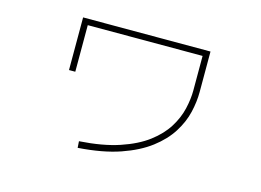

<svg xmlns="http://www.w3.org/2000/svg" viewBox="-81 -687 1162 856"><g transform="rotate(15 500.0 -259.0)"><path d="M333 25 331 -5Q439 -12 515 -37.5Q591 -63 640 -100Q689 -137 716.5 -181Q744 -225 754.5 -270.5Q765 -316 765 -356V-515H235V-300H206V-543H794V-356Q794 -311 782.5 -262Q771 -213 741 -165.5Q711 -118 658.5 -78Q606 -38 526.5 -10.5Q447 17 333 25Z"/></g></svg>

Font: Murecho Thin ExtraLight
Style: Regular
Weight: 250
Version: Version 1.010